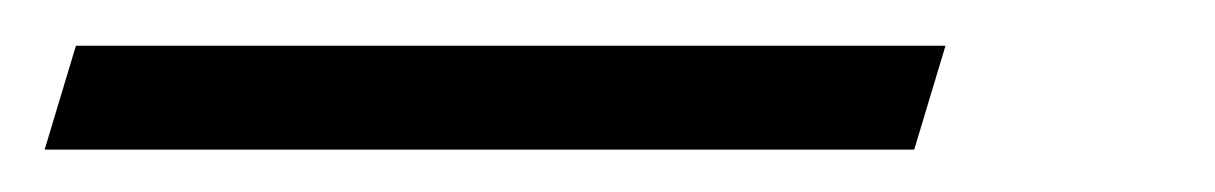

<svg xmlns="http://www.w3.org/2000/svg" viewBox="-134 78 544 86"><path d="M-100 98.5H289.5L275.5 145H-114Z"/></svg>

Font: Newsreader 36pt SemiBold
Style: Italic
Weight: 600
Italic angle: -17°
Designer: Hugues Gentile
Foundry: Production Type
Version: Version 1.003